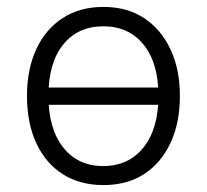

<svg xmlns="http://www.w3.org/2000/svg" viewBox="-20 -527 597 555"><path d="M279 8Q211 8 161.5 -23.5Q112 -55 85 -113Q58 -171 58 -250Q58 -327 85 -385Q112 -443 161.5 -475Q211 -507 279 -507Q347 -507 396 -475Q445 -443 472.5 -385Q500 -327 500 -250Q500 -171 472.5 -113Q445 -55 396 -23.5Q347 8 279 8ZM278 -47Q352 -47 395 -101Q438 -155 438 -250Q438 -345 395 -398Q352 -451 279 -451Q205 -451 162.5 -398Q120 -345 120 -250Q120 -155 162.5 -101Q205 -47 278 -47ZM92 -224V-274H466V-224Z"/></svg>

Font: Nunitoga
Style: Light
Weight: 300
Designer: Vernon Adams
Foundry: Vernon Adams
Version: Version 1.0